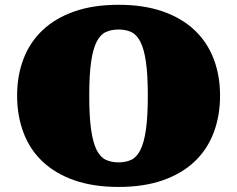

<svg xmlns="http://www.w3.org/2000/svg" viewBox="-20 -757 975 789"><path d="M50.3 -364.3Q50.3 -446.8 76.7 -515.4Q103 -584 155.3 -633.3Q207.5 -682.6 285.6 -710Q363.8 -737.3 467.3 -737.3Q570.8 -737.3 648.9 -710Q727.1 -682.6 779.3 -633.3Q831.5 -584 857.9 -515.4Q884.3 -446.8 884.3 -364.3Q884.3 -280.8 857.9 -211.4Q831.5 -142.1 779.3 -92.8Q727.1 -43.5 648.9 -16.1Q570.8 11.2 467.3 11.2Q363.8 11.2 285.6 -16.1Q207.5 -43.5 155.3 -92.8Q103 -142.1 76.7 -211.4Q50.3 -280.8 50.3 -364.3ZM467.3 -89.8Q496.6 -89.8 519 -100.1Q541.5 -110.4 556.6 -140.1Q571.8 -169.9 579.6 -223.6Q587.4 -277.3 587.4 -364.3Q587.4 -450.2 579.6 -503.4Q571.8 -556.6 556.6 -585.9Q541.5 -615.2 519 -625.5Q496.6 -635.7 467.3 -635.7Q438 -635.7 415.3 -625.5Q392.6 -615.2 377.4 -585.9Q362.3 -556.6 354.5 -503.4Q346.7 -450.2 346.7 -364.3Q346.7 -277.3 354.5 -223.6Q362.3 -169.9 377.4 -140.1Q392.6 -110.4 415.3 -100.1Q438 -89.8 467.3 -89.8Z"/></svg>

Font: Poller One
Style: Regular
Weight: 400
Designer: Yvonne Schttler
Foundry: Yvonne Schttler
Version: Version 1.002